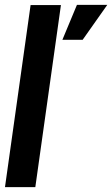

<svg xmlns="http://www.w3.org/2000/svg" viewBox="-26 -771 462 791"><path d="M-5.5 0 100 -750H225L119.5 0ZM231 -607 291 -751H416L314.5 -607Z"/></svg>

Font: Urbanist
Style: Bold Italic
Weight: 700
Italic angle: -8°
Designer: Corey Hu
Foundry: Corey Hu
Version: Version 1.330; ttfautohint (v1.8.4.7-5d5b)